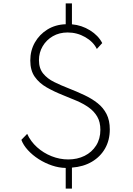

<svg xmlns="http://www.w3.org/2000/svg" viewBox="-20 -983 788 1141"><path d="M370.5 138H407.5V13Q475.5 8 526 -21.8Q576.5 -51.5 604.5 -100.8Q632.5 -150 632.5 -214Q632.5 -267.5 613.2 -305.2Q594 -343 559.8 -370Q525.5 -397 481 -418Q436.5 -439 385.5 -459Q341.5 -476 301.5 -495.8Q261.5 -515.5 236.5 -546Q211.5 -576.5 211.5 -625.5Q211.5 -670.5 233.5 -708Q255.5 -745.5 294 -767.8Q332.5 -790 382 -790Q438 -790 486.2 -762.5Q534.5 -735 555.5 -692L587.5 -727Q564.5 -772 514.8 -802.8Q465 -833.5 407.5 -838.5V-963H370.5V-839Q309.5 -837 262 -807.8Q214.5 -778.5 187.2 -730.5Q160 -682.5 160 -623.5Q160 -564.5 186.5 -526.8Q213 -489 256.8 -464Q300.5 -439 352 -418.5Q395 -401.5 435.2 -384.2Q475.5 -367 507.2 -344.5Q539 -322 557.8 -290Q576.5 -258 576.5 -211.5Q576.5 -158 551.2 -118.2Q526 -78.5 482.8 -57Q439.5 -35.5 385.5 -35.5Q334.5 -35.5 286.2 -54.8Q238 -74 200 -108.2Q162 -142.5 141.5 -187.5L107 -152Q118.5 -120.5 145.8 -90.8Q173 -61 210.2 -37.2Q247.5 -13.5 289 0.5Q330.5 14.5 370.5 15Z"/></svg>

Font: Spartan Light
Style: Regular
Weight: 300
Designer: Matt Bailey, Mirko Velimirovic
Foundry: Matt Bailey
Version: Version 1.003; ttfautohint (v1.8.3)